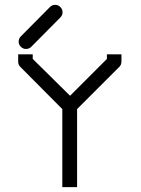

<svg xmlns="http://www.w3.org/2000/svg" viewBox="-20 -821 580 792"><path d="M298 -371V-49H237V-371L64 -545Q55 -554 55 -566V-597H115V-578L269 -426L421 -578V-597H481V-568Q481 -554 473 -546ZM57 -649Q57 -662 66 -671L186 -792Q195 -801 207 -801Q220 -801 229 -792Q238 -783 238 -770Q238 -758 229 -749L109 -628Q100 -619 87 -619Q75 -619 66 -628Q57 -637 57 -649Z"/></svg>

Font: 3270 Nerd Font Mono
Style: Regular
Weight: 400
Monospace: yes
Version: Version 3.0.1;Nerd Fonts 3.0.0